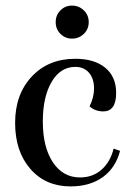

<svg xmlns="http://www.w3.org/2000/svg" viewBox="-20 -654 474 686"><path d="M237 -516Q213 -516 196 -533Q179 -550 179 -575Q179 -600 196 -617Q213 -634 237 -634Q262 -634 279.5 -617Q297 -600 297 -575Q297 -550 279.5 -533Q262 -516 237 -516ZM232 12Q143 12 88.5 -50.5Q34 -113 34 -215Q34 -317 93.5 -380.5Q153 -444 249 -444Q317 -444 356 -412Q395 -380 395 -322Q395 -256 349 -256Q320 -256 300 -274Q316 -306 316 -338Q316 -373 298 -394Q280 -415 249 -415Q196 -415 164.5 -361.5Q133 -308 133 -220Q133 -128 169 -74Q205 -20 266 -20Q311 -20 342.5 -47.5Q374 -75 386 -123L409 -115Q393 -54 347 -21Q301 12 232 12Z"/></svg>

Font: Arapey
Style: Regular
Weight: 400
Designer: Eduardo Rodriguez Tunni
Foundry: Eduardo Rodriguez Tunni
Version: Version 4.000